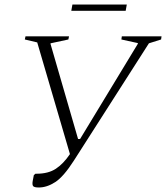

<svg xmlns="http://www.w3.org/2000/svg" viewBox="-20 -821 736 851"><path d="M308 -110Q262 -38 225 -14Q188 10 152 10Q132 10 127 4Q122 -2 125 -19L130 -45L137 -51H142Q194 -51 227.5 -73Q261 -95 290 -138L145 -633L90 -646L93 -660H286L283 -646L204 -629V-626L326 -205H335L591 -627V-630L518 -646L520 -660H696L694 -646L640 -629ZM296 -773 301 -801H542L537 -773Z"/></svg>

Font: Spectral SC ExtraLight
Style: Italic
Weight: 275
Italic angle: -10°
Designer: Jean-Baptiste Levee
Foundry: Production Type
Version: Version 2.001